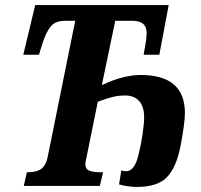

<svg xmlns="http://www.w3.org/2000/svg" viewBox="-20 -734 792 758"><path d="M450 -6 459 -62Q465 -58 478 -58Q512 -58 527 -124Q537 -163 543 -205Q549 -247 549 -271Q549 -314 529 -335.5Q509 -357 475 -357Q448 -357 426 -351.5Q404 -346 387.5 -340Q371 -334 366 -332L321 -110Q317 -94 317 -86Q317 -67 332 -60.5Q347 -54 376 -54H387L374 0H74L86 -54H92Q122 -54 141 -66Q160 -78 168 -113L277 -652H237Q200 -652 181.5 -631Q163 -610 147 -561L134 -518H72L119 -714H646L609 -518H547Q548 -524 553.5 -554.5Q559 -585 559 -603Q559 -628 545 -640Q531 -652 501 -652H435L382 -398Q467 -438 535 -438Q710 -438 710 -288Q710 -249 693 -159Q677 -75 640 -35.5Q603 4 521 4Q503 4 482.5 1Q462 -2 450 -6Z"/></svg>

Font: Noto Serif CondExtraBold
Style: Italic
Weight: 800
Width: 3
Italic angle: -12°
Designer: Monotype Design Team
Foundry: Monotype Imaging Inc.
Version: Version 1.001